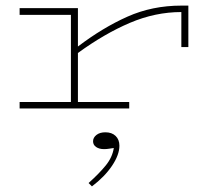

<svg xmlns="http://www.w3.org/2000/svg" viewBox="-20 -386 767 685"><path d="M441 1H50V-22H233V-333H50V-357H258V-220Q346 -287 434.5 -326.5Q523 -366 627 -366H652V-218H627V-343Q534 -343 443.5 -304.5Q353 -266 258 -197V-22H441ZM356 86Q379 86 392.5 99Q406 112 406 134Q406 166 380 205Q354 244 308 279L296 267Q334 233 357.5 204Q381 175 386 142Q378 143 369.5 144.5Q361 146 351 146Q334 146 323 138.5Q312 131 312 118Q312 105 324 95.5Q336 86 356 86Z"/></svg>

Font: BhuTuka Expanded One
Style: Regular
Weight: 400
Designer: Erin McLaughlin
Version: Version 1.000; ttfautohint (v1.8.3)